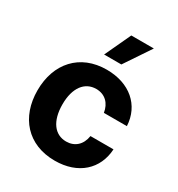

<svg xmlns="http://www.w3.org/2000/svg" viewBox="-185 -898 957 1031"><g transform="rotate(30 293.5 -383.0)"><path d="M306.8 10.7C452.1 10.7 543.3 -74.6 550.4 -199.9H407.7C398.8 -141.7 360.4 -109 308.6 -109C237.9 -109 192.1 -168.3 192.1 -272.7C192.1 -375.7 238.3 -434.7 308.6 -434.7C364 -434.7 399.5 -398.1 407.7 -343.8H550.4C544 -469.8 448.5 -552.6 306.1 -552.6C140.6 -552.6 38.4 -437.9 38.4 -270.6C38.4 -104.8 138.8 10.7 306.8 10.7ZM252.1 -615.8H359L467.3 -777.3H327.4Z"/></g></svg>

Font: Karasuma Gothic
Style: Bold
Weight: 700
Designer: Rasmus Andersson / Ryoko Nishizuka
Foundry: Genbu
Version: Version 1.00